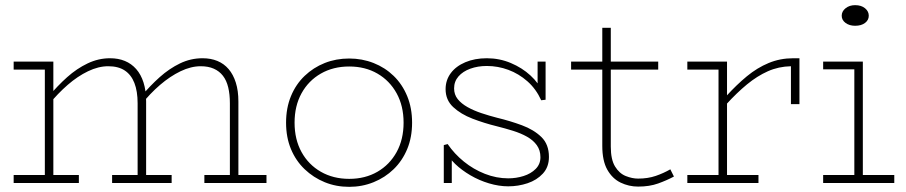

<svg xmlns="http://www.w3.org/2000/svg" viewBox="-20 -710 3517 745"><path d="M33 -440V-471H187V-440ZM154 0V-471H187V0ZM33 0V-31H286V0ZM514 0V-309Q514 -356 501.5 -388Q489 -420 464 -436.5Q439 -453 400 -453Q362 -453 321.5 -433.5Q281 -414 242.5 -380.5Q204 -347 169 -304V-336Q203 -377 240.5 -410.5Q278 -444 320 -464Q362 -484 407 -484Q439 -484 464.5 -473.5Q490 -463 508.5 -442Q527 -421 537 -389.5Q547 -358 547 -316V0ZM415 0V-31H646V0ZM872 0V-309Q872 -344 865.5 -371Q859 -398 845 -416Q831 -434 809.5 -443.5Q788 -453 759 -453Q721 -453 680.5 -433.5Q640 -414 601 -380.5Q562 -347 528 -304V-336Q562 -377 599.5 -410.5Q637 -444 678.5 -464Q720 -484 766 -484Q798 -484 823.5 -473.5Q849 -463 867 -442Q885 -421 895 -389.5Q905 -358 905 -316V0ZM773 0V-31H1014V0Z M1335 15Q1284 15 1240 -3Q1196 -21 1162 -53.5Q1128 -86 1109 -131.5Q1090 -177 1090 -234Q1090 -291 1109 -337Q1128 -383 1162 -415.5Q1196 -448 1240 -465.5Q1284 -483 1335 -483Q1385 -483 1429.5 -465.5Q1474 -448 1507.5 -415.5Q1541 -383 1560 -337Q1579 -291 1579 -234Q1579 -177 1560 -131.5Q1541 -86 1507.5 -53.5Q1474 -21 1429.5 -3Q1385 15 1335 15ZM1335 -16Q1397 -16 1444.5 -43.5Q1492 -71 1519 -120Q1546 -169 1546 -234Q1546 -299 1519 -348Q1492 -397 1444.5 -424.5Q1397 -452 1335 -452Q1273 -452 1225 -424.5Q1177 -397 1150 -348Q1123 -299 1123 -234Q1123 -169 1150 -120Q1177 -71 1225 -43.5Q1273 -16 1335 -16Z M1952 13Q1916 13 1877.5 1.5Q1839 -10 1805 -30Q1771 -50 1746.5 -73.5Q1722 -97 1713 -121L1733 -99V0H1702V-147L1717 -151Q1743 -113 1780 -83Q1817 -53 1861.5 -35.5Q1906 -18 1952 -18Q1983 -18 2011.5 -27Q2040 -36 2058.5 -54.5Q2077 -73 2077 -100Q2077 -127 2063 -146.5Q2049 -166 2025 -179.5Q2001 -193 1970.5 -202.5Q1940 -212 1908 -220Q1859 -232 1813.5 -249.5Q1768 -267 1738.5 -294.5Q1709 -322 1709 -364Q1709 -399 1729 -426Q1749 -453 1785.5 -468.5Q1822 -484 1869 -484Q1918 -484 1962 -465.5Q2006 -447 2038.5 -417Q2071 -387 2086 -352L2066 -375V-471H2097V-323L2080 -321Q2060 -365 2026.5 -394.5Q1993 -424 1952.5 -439Q1912 -454 1869 -454Q1834 -454 1805 -443.5Q1776 -433 1759 -413.5Q1742 -394 1742 -367Q1742 -343 1756 -325.5Q1770 -308 1794 -294.5Q1818 -281 1848 -271Q1878 -261 1909 -253Q1959 -241 2005 -224Q2051 -207 2080.5 -178.5Q2110 -150 2110 -101Q2110 -62 2086.5 -36.5Q2063 -11 2027 1Q1991 13 1952 13Z M2456 14Q2420 14 2388 -1.5Q2356 -17 2336.5 -51.5Q2317 -86 2317 -144V-602H2350V-141Q2350 -91 2366.5 -64Q2383 -37 2408 -27Q2433 -17 2456 -17Q2494 -17 2524.5 -27.5Q2555 -38 2581 -53L2595 -25Q2567 -10 2533.5 2Q2500 14 2456 14ZM2196 -440V-471H2534V-440Z M2798 -305V-337Q2838 -381 2878 -414Q2918 -447 2962.5 -465.5Q3007 -484 3058 -484H3082V-306H3049V-453Q3001 -452 2959.5 -433.5Q2918 -415 2878.5 -382.5Q2839 -350 2798 -305ZM2647 0V-31H2923V0ZM2768 0V-471H2801V0ZM2647 -440V-471H2801V-440Z M3295 0V-471H3328V0ZM3174 0V-31H3450V0ZM3174 -441V-471H3328V-441ZM3298 -610Q3276 -610 3261 -621Q3246 -632 3246 -649Q3246 -666 3261 -678Q3276 -690 3298 -690Q3322 -690 3336.5 -678Q3351 -666 3351 -649Q3351 -632 3336.5 -621Q3322 -610 3298 -610Z"/></svg>

Font: BioRhyme ExtraLight
Style: Regular
Weight: 250
Designer: Aoife Mooney
Foundry: Aoife Mooney Type
Version: Version 1.600;gftools[0.9.33]